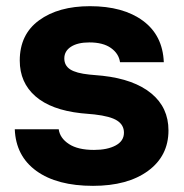

<svg xmlns="http://www.w3.org/2000/svg" viewBox="-20 -584 596 621"><path d="M280.8 17.1Q164.6 17.1 97.9 -31Q31.2 -79.1 27.8 -166H169.9Q173.8 -137.2 202.9 -118.2Q231.9 -99.1 284.2 -99.1Q327.1 -99.1 354 -113.5Q380.9 -127.9 380.9 -154.8Q380.9 -179.7 359.1 -193.8Q337.4 -208 285.2 -213.9L242.2 -217.8Q145 -228.5 94.5 -272.7Q43.9 -316.9 43.9 -388.2Q43.9 -472.7 106.4 -518.3Q168.9 -564 271 -564Q378.4 -564 442.4 -516.8Q506.3 -469.7 509.8 -382.8H368.2Q364.3 -410.6 338.9 -428.7Q313.5 -446.8 269 -446.8Q231.4 -446.8 209.7 -432.9Q188 -418.9 188 -395Q188 -372.1 207 -359.6Q226.1 -347.2 269 -342.8L312 -338.9Q413.6 -327.6 469.2 -282Q524.9 -236.3 524.9 -162.1Q524.9 -79.6 458.7 -31.2Q392.6 17.1 280.8 17.1Z"/></svg>

Font: Sora
Style: Bold
Weight: 700
Designer: Jonathan Barnbrook, Julián Moncada
Foundry: Barnbrook Fonts
Version: Version 2.000